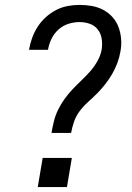

<svg xmlns="http://www.w3.org/2000/svg" viewBox="-20 -763 540 783"><path d="M190 -221Q194 -245 200 -269Q206 -293 217 -315.5Q228 -338 243 -359Q258 -380 276 -399Q294 -418 313 -436Q332 -454 349 -473.5Q366 -493 378.5 -516Q391 -539 395 -563Q398 -585 394.5 -606Q391 -627 378.5 -643Q366 -659 346 -666Q326 -673 304 -673Q282 -673 259.5 -666Q237 -659 219 -643Q201 -627 190.5 -605.5Q180 -584 176 -561Q176 -561 176 -560.5Q176 -560 176 -560H98Q98 -560 98.5 -561Q99 -562 99 -563Q103 -586 111.5 -609.5Q120 -633 134 -654.5Q148 -676 167.5 -693.5Q187 -711 209.5 -722.5Q232 -734 256.5 -738.5Q281 -743 304 -743Q330 -743 355 -738.5Q380 -734 401.5 -722.5Q423 -711 439 -693Q455 -675 463.5 -652Q472 -629 474 -603.5Q476 -578 471 -552Q467 -529 458.5 -506Q450 -483 437.5 -461.5Q425 -440 409.5 -420Q394 -400 376 -382Q358 -364 339 -347Q320 -330 305 -310Q290 -290 282 -267Q274 -244 270 -221ZM134 0 154 -119H273L253 0Z"/></svg>

Font: Iosevka SS04 Oblique
Style: Regular
Weight: 400
Italic angle: -9°
Monospace: yes
Designer: Belleve Invis
Foundry: Belleve Invis
Version: Version 19.0.0; ttfautohint (v1.8.4)